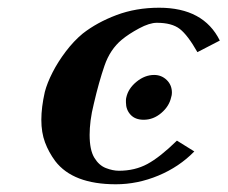

<svg xmlns="http://www.w3.org/2000/svg" viewBox="-20 -465 589 497"><path d="M223 -197Q217 -173 214.5 -153Q212 -133 212 -116Q212 -77 224 -57Q236 -37 254 -30Q272 -23 288 -23Q329 -23 361.5 -40.5Q394 -58 438 -101L483 -73Q444 -33 390 -10.5Q336 12 280 12Q169 12 123 -48Q106 -71 96.5 -96.5Q87 -122 87 -155Q87 -187 96 -227Q102 -250 116 -277.5Q130 -305 150.5 -332Q171 -359 194 -378Q231 -407 281.5 -426Q332 -445 392 -445Q507 -445 549 -360L491 -330Q466 -374 445.5 -390Q425 -406 386 -406Q367 -406 340 -391.5Q313 -377 295 -362Q265 -337 250.5 -295Q236 -253 223 -197ZM352 -155Q330 -155 318 -168Q306 -181 306 -200Q306 -203 306 -206Q306 -209 307 -213Q312 -236 333.5 -253.5Q355 -271 379 -271Q398 -271 411.5 -258Q425 -245 425 -225Q425 -222 424.5 -219Q424 -216 423 -213Q418 -190 397.5 -172.5Q377 -155 352 -155Z"/></svg>

Font: Libertinus Serif SemiBold
Style: Italic
Weight: 600
Italic angle: -11.5°
Designer: Philipp H. Poll, Khaled Hosny
Foundry: Caleb Maclennan
Version: Version 7.051;RELEASE